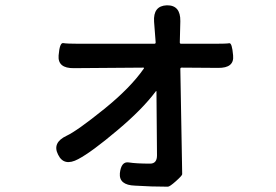

<svg xmlns="http://www.w3.org/2000/svg" viewBox="-20 -634 1040 724"><path d="M613 70Q582 70 551 69L489 66Q428 64 432 19Q437 -26 465.5 -21.5Q494 -17 546 -17Q572 -17 572 -48L570 -288Q570 -293 567 -289Q517 -222 423 -143Q326 -61 275 -34Q221 -5 199 -51Q176 -96 231 -122Q270 -140 373 -223Q472 -303 522 -375Q525 -379 520 -379L259 -377Q197 -376 201 -425Q205 -474 218.5 -471.5Q232 -469 278 -469H562Q567 -469 567 -474L561 -552Q557 -612 609 -614Q661 -615 660 -554L658 -474Q658 -469 663 -469H791Q834 -469 844.5 -471Q855 -473 859 -425Q864 -377 802 -378L665 -379Q660 -379 660 -374L666 -37Q667 -7 667 23Q667 28 643.5 49Q620 70 613 70Z"/></svg>

Font: Resource Han Rounded CN Medium
Style: Regular
Weight: 500
Designer: Cyano Hao (round all glyphs); Ryoko NISHIZUKA 西塚涼子 (kana, bopomofo & ideographs); Paul D. Hunt (Latin, Greek & Cyrillic)
Foundry: Cyano Hao
Version: 0.990